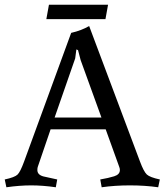

<svg xmlns="http://www.w3.org/2000/svg" viewBox="-24 -784 696 812"><path d="M134 -65Q134 -45 159 -38L218 -25L212 8Q157 0 108 0Q59 0 3 8L-4 -25Q38 -34 50 -45.5Q62 -57 78 -101L277 -645Q321 -655 353 -674L568 -101Q584 -58 597 -46Q610 -34 652 -25L645 8Q589 0 525.5 0Q462 0 406 8L400 -25Q435 -31 459 -38.5Q483 -46 483 -65Q483 -72 480 -79L423 -237H190L136 -79Q134 -74 134 -65ZM294 -537 207 -287H405L317 -530L306 -572L299 -575ZM172 -703 183 -764H433L422 -703Z"/></svg>

Font: Buenard
Style: Regular
Weight: 400
Designer: Gustavo Ibarra
Foundry: FontFuror
Version: Version 1.001 2011